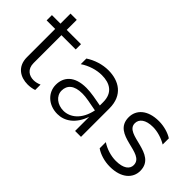

<svg xmlns="http://www.w3.org/2000/svg" viewBox="-44 -1088 1541 1541"><g transform="rotate(45 727.0 -317.0)"><path d="M347 -6V-67C327 -58 304 -52 282 -52C232 -52 185 -80 185 -150V-466H347V-526H185V-640H114V-526H17V-466H114V-146C114 -37 192 6 273 6C298 6 324 2 347 -6Z M806 0H873V-322C873 -474 770 -534 651 -534C585 -534 515 -512 459 -475V-411C513 -448 581 -469 641 -469C732 -469 802 -430 802 -323V-285L713 -301C681 -306 652 -309 626 -309C489 -309 434 -239 434 -153C434 -65 506 5 609 5C689 5 766 -45 806 -160ZM500 -152C500 -214 543 -254 634 -254C656 -254 679 -252 706 -247L802 -229C776 -103 699 -48 625 -48C557 -48 500 -91 500 -152Z M1206 6C1337 6 1403 -62 1403 -143C1403 -338 1101 -255 1101 -383C1101 -429 1142 -465 1226 -465C1278 -465 1335 -447 1380 -420V-490C1344 -514 1285 -532 1227 -532C1096 -532 1032 -464 1032 -382C1032 -185 1333 -274 1333 -139C1333 -95 1294 -61 1207 -61C1151 -61 1090 -80 1044 -111V-41C1085 -12 1146 6 1206 6Z"/></g></svg>

Font: Chess Sans
Style: Regular
Weight: 400
Designer: Wolf Bōese
Foundry: Wolf Bōese
Version: Version 7.223;Glyphs 3.3 (3306)